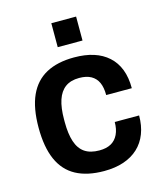

<svg xmlns="http://www.w3.org/2000/svg" viewBox="-110 -803 767 898"><g transform="rotate(-15 273.5 -354.0)"><path d="M284 12Q202 12 147.5 -17.5Q93 -47 66 -108Q39 -169 39 -263Q39 -358 66.5 -418.5Q94 -479 148.5 -508.5Q203 -538 284 -538Q337 -538 378 -525Q419 -512 448.5 -485.5Q478 -459 493 -420Q508 -381 508 -329H384Q384 -366 373 -390Q362 -414 339.5 -426.5Q317 -439 282 -439Q241 -439 215 -420Q189 -401 176.5 -363.5Q164 -326 164 -269V-256Q164 -200 176.5 -162Q189 -124 216 -105.5Q243 -87 287 -87Q321 -87 343.5 -99.5Q366 -112 378 -137Q390 -162 390 -197H508Q508 -148 493 -109Q478 -70 449 -43Q420 -16 378.5 -2Q337 12 284 12ZM223 -604V-720H343V-604Z"/></g></svg>

Font: Archivo SemiBold
Style: Regular
Weight: 600
Designer: Hector Gatti
Foundry: Omnibus-Type
Version: Version 2.001